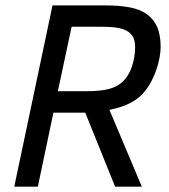

<svg xmlns="http://www.w3.org/2000/svg" viewBox="-20 -696 632 716"><path d="M409.2 0 297.9 -275.9H179.2L121.1 0H33.2L175.8 -675.8H376Q424.8 -675.8 462.9 -668.7Q501 -661.6 526.6 -643.8Q552.2 -626 565.7 -596.2Q579.1 -566.4 579.1 -521Q579.1 -503.9 575 -481Q570.8 -458 562 -433.1Q553.2 -408.2 539.6 -384Q525.9 -359.9 506.8 -340.8Q495.1 -329.6 481.2 -320.8Q467.3 -312 451.9 -305.4Q436.5 -298.8 420.4 -294.2Q404.3 -289.6 388.2 -286.1L508.8 0ZM307.1 -356Q354.5 -356 386.5 -364.3Q418.5 -372.6 439 -393.1Q450.7 -404.3 459.2 -419.4Q467.8 -434.6 473.1 -451.4Q478.5 -468.3 481.2 -486.1Q483.9 -503.9 483.9 -521Q483.9 -542.5 476.6 -556.9Q469.2 -571.3 454.3 -580.1Q439.5 -588.9 416.7 -592.5Q394 -596.2 363.8 -596.2H247.1L195.8 -356Z"/></svg>

Font: Clear Sans
Style: Italic
Weight: 400
Italic angle: -12°
Foundry: Intel Corporation
Version: Version 1.00